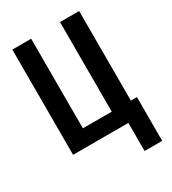

<svg xmlns="http://www.w3.org/2000/svg" viewBox="-209 -802 979 1095"><g transform="rotate(-30 280.0 -254.0)"><path d="M414 185V0H50V-693H174V-103H364V-693H490V-103H530V185Z"/></g></svg>

Font: Ubuntu Sans Mono SemiBold
Style: Regular
Weight: 600
Monospace: yes
Designer: Dalton Maag Ltd
Foundry: Dalton Maag Ltd
Version: Version 1.006